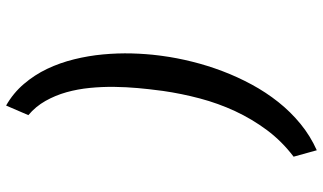

<svg xmlns="http://www.w3.org/2000/svg" viewBox="-234 -598 1055 627"><g transform="rotate(90 293.5 -284.5)"><path d="M162.6 -287.1Q168.9 -334.5 181.4 -384.5Q193.8 -434.6 212.4 -483.6Q231 -532.7 256.1 -579.1Q281.2 -625.5 313.2 -665.8Q345.2 -706.1 384.5 -738.3Q423.8 -770.5 470.7 -791.5L491.7 -715.8Q441.4 -677.7 405 -628.9Q368.7 -580.1 343 -524.9Q317.4 -469.7 301.5 -409.7Q285.6 -349.6 276.9 -289.1L275.4 -276.9Q271 -244.6 267.6 -207Q264.2 -169.4 263.7 -129.9Q263.2 -90.3 267.1 -50.5Q271 -10.7 281.2 25.9Q291.5 62.5 309.6 94.5Q327.6 126.5 356 150.4L324.7 223.1Q283.7 199.7 254.2 165Q224.6 130.4 204.8 88.9Q185.1 47.4 173.6 0.7Q162.1 -45.9 157.7 -93.5Q153.3 -141.1 154.5 -187.7Q155.8 -234.4 161.1 -275.9Z"/></g></svg>

Font: TypoPRO Roboto Mono
Style: Bold Italic
Weight: 700
Designer: Google
Version: Version 2.000986; 2015; ttfautohint (v1.3)